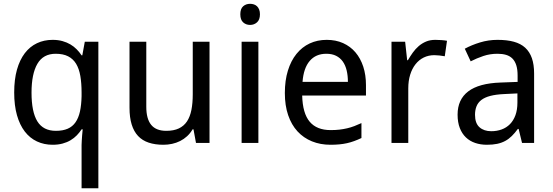

<svg xmlns="http://www.w3.org/2000/svg" viewBox="-20 -757 2929 1017"><path d="M275.9 -64Q313 -64 338.6 -75.2Q364.3 -86.4 380.1 -109.4Q396 -132.3 403.6 -166.7Q411.1 -201.2 412.1 -247.1V-267.1Q412.1 -316.4 405.5 -354.7Q398.9 -393.1 383.1 -419.2Q367.2 -445.3 340.8 -458.7Q314.5 -472.2 274.9 -472.2Q209 -472.2 178 -418.9Q147 -365.7 147 -266.1Q147 -164.1 178 -114Q209 -64 275.9 -64ZM258.8 9.8Q213.4 9.8 175.8 -7.8Q138.2 -25.4 111.3 -60.3Q84.5 -95.2 69.8 -147Q55.2 -198.7 55.2 -267.1Q55.2 -335.9 69.8 -387.9Q84.5 -439.9 111.3 -475.1Q138.2 -510.3 175.8 -528.1Q213.4 -545.9 258.8 -545.9Q287.6 -545.9 311 -539.3Q334.5 -532.7 353 -521.7Q371.6 -510.7 386.2 -495.8Q400.9 -481 412.1 -463.9H416L429.2 -536.1H501V240.2H412.1V11.2Q412.1 2 413.1 -12.2Q414.1 -26.4 415 -39.6Q416.5 -55.2 418 -71.8H412.1Q401.4 -55.2 387 -40.3Q372.6 -25.4 353.8 -14.2Q335 -2.9 311.5 3.4Q288.1 9.8 258.8 9.8Z M1018.1 0 1004.9 -71.8H1000Q987.8 -50.8 970.9 -35.4Q954.1 -20 934.1 -10Q914.1 0 891.6 4.9Q869.1 9.8 845.7 9.8Q801.3 9.8 767.6 -1.5Q733.9 -12.7 711.4 -36.6Q689 -60.5 677.5 -97.7Q666 -134.8 666 -186V-536.1H754.9V-190.9Q754.9 -127.4 780.8 -95.7Q806.6 -64 860.8 -64Q900.4 -64 927.2 -76.7Q954.1 -89.4 970.5 -114Q986.8 -138.7 993.9 -174.8Q1001 -210.9 1001 -257.8V-536.1H1089.8V0Z M1348.6 0H1259.8V-536.1H1348.6ZM1252.9 -681.2Q1252.9 -710.4 1267.8 -723.6Q1282.7 -736.8 1304.7 -736.8Q1315.4 -736.8 1325 -733.6Q1334.5 -730.5 1341.6 -723.6Q1348.6 -716.8 1352.8 -706.3Q1356.9 -695.8 1356.9 -681.2Q1356.9 -652.8 1341.6 -638.9Q1326.2 -625 1304.7 -625Q1282.7 -625 1267.8 -638.7Q1252.9 -652.3 1252.9 -681.2Z M1730.5 9.8Q1676.8 9.8 1632.3 -8.3Q1587.9 -26.4 1555.9 -61Q1523.9 -95.7 1506.3 -147Q1488.8 -198.2 1488.8 -264.2Q1488.8 -330.6 1504.9 -382.8Q1521 -435.1 1550.3 -471.4Q1579.6 -507.8 1620.4 -526.9Q1661.1 -545.9 1710.4 -545.9Q1758.8 -545.9 1797.4 -528.6Q1835.9 -511.2 1862.8 -479.7Q1889.6 -448.2 1904.1 -404.1Q1918.5 -359.9 1918.5 -306.2V-251H1580.6Q1583 -156.7 1620.4 -112.3Q1657.7 -67.9 1731.4 -67.9Q1756.3 -67.9 1777.6 -70.3Q1798.8 -72.8 1818.6 -77.4Q1838.4 -82 1856.9 -89.1Q1875.5 -96.2 1894.5 -105V-25.9Q1875 -16.6 1856.2 -9.8Q1837.4 -2.9 1817.6 1.5Q1797.9 5.9 1776.6 7.8Q1755.4 9.8 1730.5 9.8ZM1708.5 -472.2Q1652.8 -472.2 1620.4 -434.1Q1587.9 -396 1582.5 -323.2H1822.8Q1822.8 -356.4 1816.2 -384Q1809.6 -411.6 1795.7 -431.2Q1781.7 -450.7 1760.3 -461.4Q1738.8 -472.2 1708.5 -472.2Z M2285.6 -545.9Q2299.8 -545.9 2317.4 -544.7Q2335 -543.5 2347.7 -541L2335.9 -459Q2322.3 -461.4 2307.9 -463.1Q2293.5 -464.8 2280.8 -464.8Q2250 -464.8 2224.6 -452.4Q2199.2 -439.9 2180.9 -416.7Q2162.6 -393.6 2152.6 -361.1Q2142.6 -328.6 2142.6 -289.1V0H2053.7V-536.1H2126L2136.7 -438H2140.6Q2152.8 -459 2166.7 -478.5Q2180.7 -498 2198 -512.9Q2215.3 -527.8 2236.8 -536.9Q2258.3 -545.9 2285.6 -545.9Z M2745.1 0 2727.1 -74.2H2723.1Q2707 -52.2 2690.9 -36.4Q2674.8 -20.5 2655.8 -10.3Q2636.7 0 2613.3 4.9Q2589.8 9.8 2559.1 9.8Q2525.4 9.8 2497.1 0.2Q2468.8 -9.3 2448 -29.1Q2427.2 -48.8 2415.5 -78.9Q2403.8 -108.9 2403.8 -149.9Q2403.8 -230 2460.2 -272.9Q2516.6 -315.9 2631.8 -319.8L2721.7 -323.2V-356.9Q2721.7 -389.6 2714.6 -411.6Q2707.5 -433.6 2694.1 -447Q2680.7 -460.4 2660.9 -466.3Q2641.1 -472.2 2615.7 -472.2Q2575.2 -472.2 2540.3 -460.4Q2505.4 -448.7 2473.1 -432.1L2441.9 -499Q2478 -518.6 2522.5 -532.2Q2566.9 -545.9 2615.7 -545.9Q2665.5 -545.9 2701.9 -535.9Q2738.3 -525.9 2762 -504.2Q2785.6 -482.4 2797.4 -448.7Q2809.1 -415 2809.1 -367.2V0ZM2582 -62Q2611.8 -62 2637.2 -71.3Q2662.6 -80.6 2681.2 -99.4Q2699.7 -118.2 2710.2 -146.7Q2720.7 -175.3 2720.7 -213.9V-262.2L2650.9 -258.8Q2606.9 -256.8 2577.1 -249Q2547.4 -241.2 2529.5 -227.3Q2511.7 -213.4 2503.9 -193.6Q2496.1 -173.8 2496.1 -148.9Q2496.1 -104 2519.8 -83Q2543.5 -62 2582 -62Z"/></svg>

Font: Genotype
Style: Regular
Weight: 400
Foundry: Ascender Corporation
Version: Version 1.00